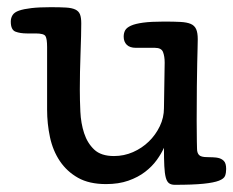

<svg xmlns="http://www.w3.org/2000/svg" viewBox="-20 -492 649 534"><path d="M438 -318Q438 -335 433.5 -347Q429 -359 411 -359H358Q341 -359 332.5 -367.5Q324 -376 324 -390Q324 -400 328 -407.5Q332 -415 344 -420.5Q356 -426 378 -429Q400 -432 436 -432Q464 -432 482 -431Q500 -430 510.5 -425.5Q521 -421 525.5 -411Q530 -401 530 -383Q530 -372 529.5 -357Q529 -342 528.5 -316Q528 -290 527.5 -251.5Q527 -213 527 -156Q527 -116 527.5 -98.5Q528 -81 528 -78Q528 -67 533.5 -61Q539 -55 556 -55Q563 -55 572.5 -54.5Q582 -54 586 -53Q596 -51 602.5 -44.5Q609 -38 609 -22Q609 -11 606 -3Q603 5 589 10.5Q575 16 546 19Q517 22 466 22Q456 22 450 17.5Q444 13 441 1.5Q438 -10 437 -30Q436 -50 436 -81Q429 -65 416 -47Q403 -29 383.5 -14Q364 1 337 10.5Q310 20 275 20Q228 20 197 2.5Q166 -15 146.5 -44Q127 -73 119 -110.5Q111 -148 111 -187V-361Q111 -384 106.5 -391.5Q102 -399 79 -399H55Q36 -399 23 -404Q10 -409 10 -432Q10 -442 15 -450Q20 -458 33 -462.5Q46 -467 67.5 -469.5Q89 -472 121 -472Q147 -472 163.5 -471Q180 -470 189.5 -465.5Q199 -461 202.5 -452Q206 -443 206 -427Q206 -414 205.5 -392Q205 -370 204 -344Q203 -318 202.5 -291.5Q202 -265 202 -243Q202 -214 203.5 -181.5Q205 -149 214 -121.5Q223 -94 242 -76Q261 -58 297 -58Q325 -58 350 -69Q375 -80 394 -98.5Q413 -117 424.5 -141Q436 -165 436 -191Z"/></svg>

Font: Life Savers ExtraBold
Style: Regular
Weight: 800
Designer: Pablo Impallari, Rodrigo Fuenzalida, Brenda Gallo
Foundry: Pablo Impallari, Rodrigo Fuenzalida, Brenda Gallo
Version: Version 3.001; ttfautohint (v0.95) -l 8 -r 50 -G 200 -x 14 -